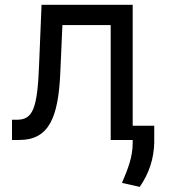

<svg xmlns="http://www.w3.org/2000/svg" viewBox="-20 -565 693 775"><path d="M28.4 0H58.2C178.6 0 215.6 -92.3 223.4 -271.7L231.9 -463.8H426.8V0H515.6V12.8C515.6 68.2 496.4 117.2 472.3 173.3L544 189.3C582.4 134.2 601.2 74.2 602.6 10.7V-57.5H515.6V-545.5H147.7L137.8 -304C131 -124.6 112.2 -81.7 47.9 -81.7H28.4Z"/></svg>

Font: Margiela Sans Text
Style: Regular
Weight: 400
Designer: Stefan Endress, Andreas Faust
Version: Version 1.100;FEAKit 1.0